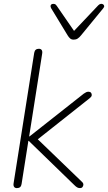

<svg xmlns="http://www.w3.org/2000/svg" viewBox="-20 -962 556 988"><path d="M67 6Q57 6 52.5 -0.5Q48 -7 50 -19L156 -690Q158 -701 164 -706Q170 -711 180 -711Q190 -711 194.5 -704.5Q199 -698 197 -686L130 -260H132L411 -480Q418 -485 423.5 -487.5Q429 -490 436 -490Q444 -490 448.5 -484.5Q453 -479 452 -471.5Q451 -464 442 -457L149 -225L155 -264L401 -27Q409 -20 409 -12.5Q409 -5 404.5 0.5Q400 6 392 6Q384 6 377.5 2.5Q371 -1 362 -10L128 -237H126L91 -15Q88 6 67 6ZM359 -758Q348 -758 341 -764Q334 -770 328 -780L243 -920Q239 -928 240.5 -933.5Q242 -939 247.5 -941Q253 -943 260 -941.5Q267 -940 272 -932L361 -803L486 -935Q492 -941 498.5 -942Q505 -943 510 -940Q515 -937 516 -931.5Q517 -926 511 -919L397 -780Q388 -769 379.5 -763.5Q371 -758 359 -758Z"/></svg>

Font: Nunito ExtraLight
Style: Italic
Weight: 200
Italic angle: -9°
Designer: Vernon Adams
Foundry: Vernon Adams
Version: Version 3.602